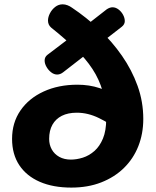

<svg xmlns="http://www.w3.org/2000/svg" viewBox="-20 -833 709 875"><path d="M518 -241.4Q481 -270.4 431 -294.9Q381 -319.4 330 -319.4Q290 -319.4 261.9 -305.3Q233.8 -291.1 218.9 -264.6Q204 -238 204 -200Q204 -173.4 215.9 -152Q227.8 -130.6 250.2 -118.1Q272.7 -105.7 303 -105.7Q329.4 -105.7 357.7 -114.6Q386 -123.6 410.2 -144.8Q434.4 -166.1 449.2 -201.7Q464 -237.2 464 -289.7Q464 -360.1 448.2 -415.8Q432.4 -471.4 401.2 -518.8Q370 -566.2 323 -611.6Q276 -656.9 213 -707.4Q206 -713.4 202.3 -721.6Q198.7 -729.8 198.7 -739.1Q198.7 -755.2 207.5 -772.3Q216.3 -789.4 231.5 -801.4Q246.7 -813.3 265.7 -813.3Q276.6 -813.3 287.7 -809Q298.8 -804.7 308.1 -797.9Q373.9 -753.9 432.4 -698.7Q490.9 -643.6 535.9 -578.8Q581 -514 607 -441.7Q633 -369.3 633 -291Q633 -223.9 610.4 -166.7Q587.8 -109.6 544.7 -67.4Q501.6 -25.3 441.1 -1.7Q380.7 21.9 305 21.9Q222 21.9 161.4 -4.4Q100.9 -30.7 67.9 -80.3Q35 -130 35 -200Q35 -274 73.2 -329.4Q111.3 -384.9 178.8 -415.9Q246.3 -447 333.1 -447Q386.9 -447 433.9 -431.5Q481 -416 521 -378ZM466.7 -790.8Q480.7 -799.8 492.7 -799.8Q507 -799.8 520 -790Q533 -780.2 540.8 -765.7Q548.7 -751.1 548.7 -736.8Q548.7 -721.8 534.7 -710.8L267.4 -503.3Q254.4 -493.3 240.4 -493.3Q226.1 -493.3 213 -503.6Q199.9 -513.9 191.7 -528.6Q183.4 -543.2 183.4 -557.3Q183.4 -573.3 196.4 -583.3Q237.4 -614.3 284.9 -650.5Q332.4 -686.7 380.1 -723.2Q427.7 -759.8 466.7 -790.8Z"/></svg>

Font: Playpen Sans Arabic
Style: Regular
Weight: 400
Designer: Azza Alameddine, Laura Meseguer, Veronika Burian, José Scaglione
Foundry: TypeTogether
Version: Version 2.000